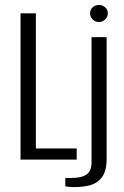

<svg xmlns="http://www.w3.org/2000/svg" viewBox="-20 -645 502 776"><path d="M63 0V-591H125V-45H290V0ZM271 111Q266 111 256.5 110Q247 109 244 108V74Q248 74 257 74.5Q266 75 273 74Q309 74 329.5 60.5Q350 47 350 10V-495H411V-3Q411 47 391.5 72Q372 97 340.5 104.5Q309 112 271 111ZM380 -556Q365 -556 354.5 -566.5Q344 -577 344 -591Q344 -606 354.5 -615.5Q365 -625 380 -625Q394 -625 405 -615.5Q416 -606 416 -591Q416 -577 405 -566.5Q394 -556 380 -556Z"/></svg>

Font: Alumni Sans
Style: Regular
Weight: 400
Designer: Robert E. Leuschke
Foundry: Robert E. Leuschke
Version: Version 1.018